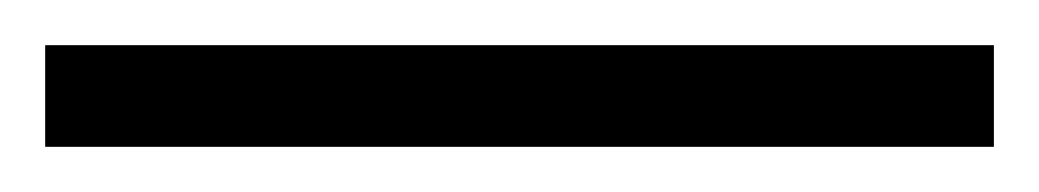

<svg xmlns="http://www.w3.org/2000/svg" viewBox="-22 69 460 85"><path d="M418 134H-2V89H418Z"/></svg>

Font: Noto Sans Lao SemiCondensed Light
Style: Regular
Weight: 300
Width: 4
Designer: Monotype Design Team
Foundry: Monotype Imaging Inc.
Version: Version 2.003; ttfautohint (v1.8.4.7-5d5b)